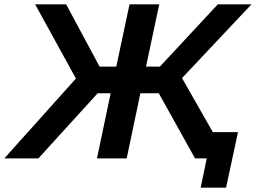

<svg xmlns="http://www.w3.org/2000/svg" viewBox="-65 -730 1179 885"><path d="M-45 0 285 -368 97 -710H240L394 -423H471L532 -710H669L608 -423H672L939 -710H1094L774 -370L916 -121H1032L977 135H860L888 0H834L667 -300H582L519 0H382L445 -300H385L112 0Z"/></svg>

Font: Raleway
Style: Bold Italic
Weight: 700
Italic angle: -12°
Designer: Matt McInerney, Pablo Impallari, Rodrigo Fuenzalida
Foundry: Matt McInerney, Pablo Impallari, Rodrigo Fuenzalida
Version: Version 4.101;RELEASE